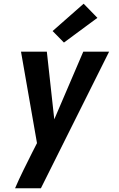

<svg xmlns="http://www.w3.org/2000/svg" viewBox="-20 -798 640 1033"><path d="M61 215Q82 166 105.5 118.5Q129 71 153 23L179 -28L93 -520H232L272 -156L428 -520H567L200 215ZM324 -569 263 -631 430 -778 504 -702Z"/></svg>

Font: Iosevka XBd Ex Obl
Style: Regular
Weight: 800
Width: 7
Italic angle: -9°
Monospace: yes
Designer: Belleve Invis
Foundry: Belleve Invis
Version: Version 32.5.0; ttfautohint (v1.8.4)